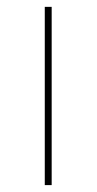

<svg xmlns="http://www.w3.org/2000/svg" viewBox="-20 -537 280 557"><path d="M129.9 0H109.9V-517.1H129.9Z"/></svg>

Font: Montserrat-Hairline
Style: Regular
Weight: 250
Designer: Julieta Ulanovsky
Foundry: Julieta Ulanovsky
Version: Version 1.000;PS 002.000;hotconv 1.0.70;makeotf.lib2.5.58329